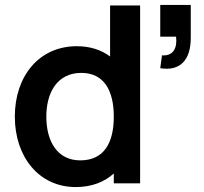

<svg xmlns="http://www.w3.org/2000/svg" viewBox="-20 -742 826 777"><path d="M286.5 15C350.5 15 402 -5 440.5 -40V0H547V-720H425.5V-513.5C389.5 -540 345 -555 291 -555C138 -555 40 -434 40 -270C40 -108 137 15 286.5 15ZM167.5 -270C167.5 -368 212 -447 309 -447C401 -447 440.5 -375.5 440.5 -270C440.5 -165.5 402 -93 305 -93C211 -93 167.5 -171 167.5 -270ZM628.5 -466C710.5 -452.5 752 -501 752 -588.5V-722H628.5V-593.5H692.5C698 -548 681.5 -514.5 635.5 -518Z"/></svg>

Font: Manrope
Style: Bold
Weight: 700
Designer: Mikhail Sharanda
Foundry: Mikhail Sharanda
Version: Version 4.505;FEAKit 1.0